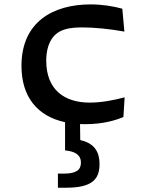

<svg xmlns="http://www.w3.org/2000/svg" viewBox="-20 -552 660 872"><path d="M391 -532C222.5 -532 77.5 -453.5 77.5 -253C77.5 -114 148 -24.5 275.5 3V131C319 135.5 347.5 149.5 347.5 187C347.5 218.5 328 236.5 270 236.5H243V300.5H282.5C400 300.5 432 260 432 194C432 128.5 401 97.5 344.5 84L343.5 11.5C351 12 358.5 12 366.5 12C450 12 507 -6.5 540.5 -20.5L546 -110C497.5 -97 440.5 -86 387.5 -86C273.5 -86 190 -143.5 190 -276.5C190 -352.5 219.5 -387 241 -402.5C264.5 -419 296.5 -427.5 354.5 -427.5C407.5 -427.5 480 -420.5 545 -408.5L535.5 -512.5C493 -524 444.5 -532 391 -532Z"/></svg>

Font: Monaspace Argon Medium
Style: Regular
Weight: 500
Designer: Riley Cran & the Lettermatic Team
Foundry: Lettermatic
Version: Version 1.000 (Monaspace Argon)